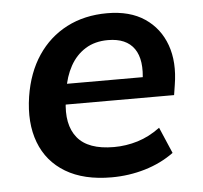

<svg xmlns="http://www.w3.org/2000/svg" viewBox="-43 -560 649 615"><g transform="rotate(-5 281.0 -252.5)"><path d="M292 10Q203 10 144.5 -25Q86 -60 62 -123.5Q38 -187 51 -271Q63 -347 99.5 -401.5Q136 -456 193 -485.5Q250 -515 323 -515Q396 -515 443.5 -483Q491 -451 511 -395.5Q531 -340 519 -267L514 -235H147L157 -301H436L417 -285Q428 -356 402.5 -392.5Q377 -429 318 -429Q276 -429 245.5 -410Q215 -391 196.5 -357.5Q178 -324 172 -282L167 -249Q156 -171 190.5 -128.5Q225 -86 308 -86Q347 -86 384.5 -97.5Q422 -109 457 -135L493 -51Q452 -21 400 -5.5Q348 10 292 10Z"/></g></svg>

Font: Mulish ExtraLight
Style: Italic
Weight: 200
Italic angle: -9°
Designer: Vernon Adams
Foundry: Vernon Adams
Version: Version 3.603